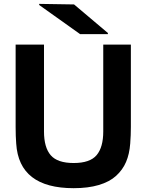

<svg xmlns="http://www.w3.org/2000/svg" viewBox="-20 -961 759 995"><path d="M658.2 -303.2Q658.2 -260.3 654.8 -216.8Q650.9 -163.1 633.3 -121.8Q615.7 -80.6 581.5 -49.6Q547.4 -18.6 491.9 -2.2Q436.5 14.2 361.8 14.2Q78.6 14.2 64 -216.8Q61 -253.9 61 -303.2V-730H208V-279.8Q208 -196.8 242.9 -156.5Q277.8 -116.2 361.8 -116.2Q446.3 -116.2 480.7 -157Q515.1 -197.8 515.1 -279.8V-730H658.2ZM183.1 -935.1V-940.9L363.8 -938L539.1 -790V-784.2H395Z"/></svg>

Font: Nacelle Bold
Style: Regular
Weight: 700
Designer: Sora Sagano
Foundry: Sora Sagano
Version: Version 1.000;FEAKit 1.0